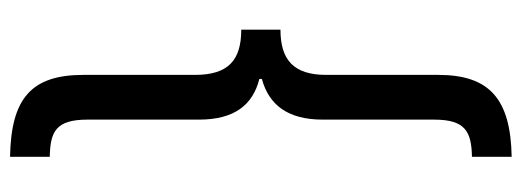

<svg xmlns="http://www.w3.org/2000/svg" viewBox="-348 -524 1038 382"><g transform="rotate(-90 171.0 -333.0)"><path d="M303 -294V-372C242 -372 213 -398 213 -464V-686C213 -790 166 -830 50 -832V-753C100 -752 124 -741 124 -678V-456C124 -386 153 -349 205 -336V-331C153 -317 124 -279 124 -210V12C124 74 100 86 50 87V166C165 164 213 122 213 20V-203C213 -267 242 -294 303 -294Z"/></g></svg>

Font: Noto Sans Devanagari ExtraCondensed Medium
Style: Regular
Weight: 500
Width: 2
Designer: Jelle Bosma - Monotype Design Team
Foundry: Monotype Imaging Inc.
Version: Version 2.004